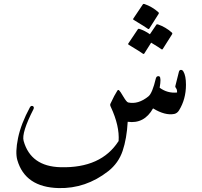

<svg xmlns="http://www.w3.org/2000/svg" viewBox="-20 -730 1032 980"><path d="M893.1 -363.3Q895.5 -373 903.3 -373.3Q911.1 -373.5 916 -365.2Q929.2 -343.3 929.2 -297.4Q929.2 -224.1 894 -167Q884.8 -151.9 869.6 -148.4Q822.8 -139.2 761.2 -176.8Q716.3 -96.7 631.8 -108.4Q627 -22.5 606 40Q585 102.5 532.2 144Q417.5 233.4 279.3 230Q108.4 225.6 68.4 86.9Q57.1 47.9 72 -24.9Q86.9 -97.7 132.8 -182.6Q136.2 -189 142.3 -189.5Q148.4 -189.9 151.4 -185.1Q154.3 -180.2 151.4 -173.8Q88.9 -51.8 100.6 -10.7Q137.2 119.6 289.1 123.5Q496.6 128.9 585.4 -10.3Q590.8 -86.9 545.9 -183.6Q540.5 -193.8 543.5 -200.2Q564.9 -246.1 579.1 -267.6Q583 -273.4 588.1 -269Q593.3 -264.6 609.6 -236.8Q626 -209 634.3 -207Q685.5 -195.8 737.8 -238.3Q757.8 -254.9 775.4 -329.6Q777.3 -337.9 783.2 -340.3Q789.1 -342.8 793.9 -339.8Q803.7 -333 794.9 -282.2Q835 -252.9 883.8 -257.8Q884.3 -272.9 878.9 -279.3Q873.5 -285.6 875 -291ZM709 -707.5Q711.4 -711.4 717.3 -709.5Q756.8 -695.8 788.1 -668Q792.5 -664.1 789.6 -659.2L741.7 -583.5Q738.8 -579.1 731.7 -585Q724.6 -590.8 661.6 -628.9Q657.7 -631.3 660.2 -634.8ZM777.8 -603.5Q780.3 -607.4 786.1 -605.5Q825.7 -591.8 856.9 -564Q861.3 -560.1 858.4 -555.2L810.5 -479.5Q807.6 -475.1 800.8 -481Q794.9 -485.8 751.5 -512.2L716.3 -456.5Q713.4 -452.1 706.3 -458Q699.2 -463.9 636.2 -502Q632.3 -504.4 634.8 -507.8L683.6 -580.6Q686 -584.5 691.9 -582.5Q720.7 -572.8 745.1 -555.2Z"/></svg>

Font: Amiri
Style: Regular
Weight: 400
Designer: Khaled Hosny
Version: Version 000.108